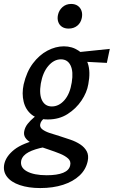

<svg xmlns="http://www.w3.org/2000/svg" viewBox="-79 -665 577 974"><path d="M125 289Q66 289 21.5 274Q-23 259 -44 231Q-65 203 -57 166Q-48 127 -6.5 94Q35 61 128 39L148 81Q96 91 66 107Q36 123 29 148Q21 184 57 204Q93 224 158 224Q211 224 241.5 211.5Q272 199 277 174Q282 153 266.5 139Q251 125 225 114.5Q199 104 169 94Q144 86 120.5 77.5Q97 69 78 58.5Q59 48 49.5 33.5Q40 19 44 0Q48 -20 61.5 -37Q75 -54 93 -69Q111 -84 128 -95L159 -74Q154 -72 146.5 -66Q139 -60 133 -52.5Q127 -45 125 -35Q122 -20 135 -9.5Q148 1 171 9Q194 17 222 25Q250 34 278 43.5Q306 53 328 67.5Q350 82 361 102.5Q372 123 366 152Q357 195 324.5 225.5Q292 256 241 272.5Q190 289 125 289ZM164 -59Q112 -59 81.5 -83.5Q51 -108 41 -149Q31 -190 41 -237Q56 -301 88 -343.5Q120 -386 161.5 -408Q203 -430 245 -430Q287 -430 319.5 -408Q352 -386 366.5 -343.5Q381 -301 369 -238Q362 -196 334.5 -155Q307 -114 264 -86.5Q221 -59 164 -59ZM184 -125Q220 -125 248 -157Q276 -189 285 -247Q294 -302 279 -333Q264 -364 230 -364Q195 -364 166.5 -331Q138 -298 128 -241Q119 -186 134.5 -155.5Q150 -125 184 -125ZM463 -346 308 -354 305 -399 478 -417ZM269 -520Q249 -520 235.5 -529Q222 -538 216.5 -554Q211 -570 215 -589Q220 -613 238 -629Q256 -645 282 -645Q302 -645 315.5 -635.5Q329 -626 334.5 -610Q340 -594 336 -574Q331 -549 313 -534.5Q295 -520 269 -520Z"/></svg>

Font: Ysabeau SemiBold
Style: Italic
Weight: 600
Italic angle: -12°
Designer: Christian Thalmann (Catharsis Fonts)
Version: Version 2.002